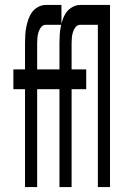

<svg xmlns="http://www.w3.org/2000/svg" viewBox="-20 -755 540 775"><path d="M81 0V-395H34V-475H81V-580Q81 -597 82 -613.5Q83 -630 86 -645.5Q89 -661 94.5 -677Q100 -693 109.5 -706Q119 -719 134 -727Q149 -735 165 -735H228V-655H165Q154 -655 146.5 -646Q139 -637 135.5 -625.5Q132 -614 131 -603Q130 -592 130 -580V-475H228V-395H130V0ZM220 0V-395H173V-475H220V-580Q220 -597 221 -613.5Q222 -630 225 -645.5Q228 -661 233.5 -677Q239 -693 248.5 -706Q258 -719 273 -727Q288 -735 304 -735H367V-655H304Q293 -655 285.5 -646Q278 -637 274.5 -625.5Q271 -614 270 -603Q269 -592 269 -580V-475H328V-395H269V0ZM375 0V-655H321V-735H424V0Z"/></svg>

Font: Iosevka SS10 Medium
Style: Regular
Weight: 500
Monospace: yes
Designer: Belleve Invis
Foundry: Belleve Invis
Version: Version 28.0.6; ttfautohint (v1.8.4)